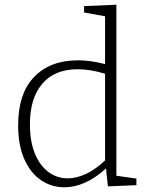

<svg xmlns="http://www.w3.org/2000/svg" viewBox="-20 -788 627 815"><path d="M254 7Q198 7 153.5 -23.5Q109 -54 83 -113Q57 -172 57 -256Q57 -391 125 -461.5Q193 -532 311 -532Q338 -532 366.5 -528Q395 -524 426 -516V-719L337 -735V-762L474 -768V-42L559 -30V-2L438 3L430 -73Q386 -33 341.5 -13Q297 7 254 7ZM268 -31Q305 -31 345.5 -50Q386 -69 426 -107V-475Q364 -494 309 -494Q212 -494 159.5 -432.5Q107 -371 107 -260Q107 -188 128 -136.5Q149 -85 185.5 -58Q222 -31 268 -31Z"/></svg>

Font: Bitter Light
Style: Regular
Weight: 300
Designer: Sol Matas, and Bitter project Authors
Foundry: Sol Matas
Version: Version 2.001